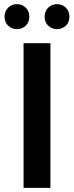

<svg xmlns="http://www.w3.org/2000/svg" viewBox="-20 -909 359 929"><path d="M94 0V-700H224V0ZM256 -768Q231 -768 213.5 -784.5Q196 -801 196 -828Q196 -855 213.5 -872Q231 -889 256 -889Q281 -889 298.5 -872Q316 -855 316 -828Q316 -801 298.5 -784.5Q281 -768 256 -768ZM62 -768Q37 -768 19.5 -784.5Q2 -801 2 -828Q2 -855 19.5 -872Q37 -889 62 -889Q87 -889 104.5 -872Q122 -855 122 -828Q122 -801 104.5 -784.5Q87 -768 62 -768Z"/></svg>

Font: MOST Montserrat SemiBold
Style: Regular
Weight: 600
Designer: Julieta Ulanovsky
Foundry: Julieta Ulanovsky
Version: Version 8.000;March 11, 2024;FontCreator 15.0.0.2926 64-bit